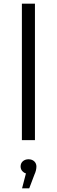

<svg xmlns="http://www.w3.org/2000/svg" viewBox="-20 -762 309 1044"><path d="M170 0V-742H99V0ZM139 262 167 188C175 171 178 156 178 143C178 122 162 104 135 104C110 104 92 120 92 143C92 154 96 164 104 171C109 176 114 179 121 181L100 262Z"/></svg>

Font: Montserrat Z
Style: Regular
Weight: 400
Designer: Julieta Ulanovsky
Foundry: Julieta Ulanovsky
Version: Version 8.000